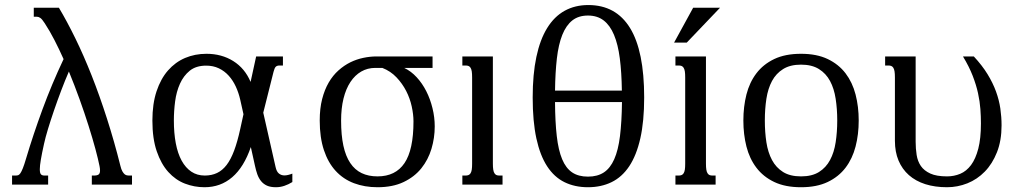

<svg xmlns="http://www.w3.org/2000/svg" viewBox="-20 -747 4132 777"><path d="M467.3 -75.7Q470.7 -61.5 475.3 -53.5Q480 -45.4 484.6 -41.7Q489.3 -38.1 493.7 -37.4Q498 -36.6 501 -36.6H514.2V0H351.6V-36.6H360.8Q373.5 -36.6 379.2 -41Q384.8 -45.4 384.8 -56.6Q384.8 -64.9 382.8 -74.7Q377.4 -102.1 366 -144.5Q354.5 -187 338.4 -238Q322.3 -289.1 302 -345.5Q281.7 -401.9 258.8 -457.5Q243.2 -421.9 227.8 -381.1Q212.4 -340.3 198.7 -300.5Q185.1 -260.7 174.3 -225.3Q163.6 -189.9 158.2 -165Q149.4 -125.5 145.3 -100.8Q141.1 -76.2 141.1 -62Q141.1 -46.4 145.8 -41.5Q150.4 -36.6 159.7 -36.6H174.8V0H28.8V-36.6H43Q48.3 -36.6 53 -37.8Q57.6 -39.1 62.3 -45.7Q66.9 -52.2 72.5 -66.2Q78.1 -80.1 85.4 -105Q114.3 -202.1 151.9 -304.4Q189.5 -406.7 237.3 -507.8Q219.2 -548.3 200.2 -585.2Q181.2 -622.1 161.1 -652.8Q150.4 -669.4 143.3 -674.3Q136.2 -679.2 129.9 -679.2H116.7V-715.8H218.3Q251 -661.1 284.9 -591.8Q318.8 -522.5 351.1 -440.9Q383.3 -359.4 412.8 -267.3Q442.4 -175.3 467.3 -75.7Z M807.6 10.7Q766.6 10.7 728.5 -3.9Q690.4 -18.6 661.1 -51Q631.8 -83.5 614.3 -134.8Q596.7 -186 596.7 -259.3Q596.7 -326.7 613.5 -377.4Q630.4 -428.2 659.9 -461.9Q689.5 -495.6 729.2 -512.5Q769 -529.3 815.4 -529.3Q877 -529.3 924.1 -499.8Q971.2 -470.2 994.1 -415.5L1016.6 -518.6H1125V-481.9H1111.3Q1101.1 -481.9 1095.9 -476.8Q1090.8 -471.7 1086.9 -456.1L1045.4 -291L1095.2 -71.3Q1099.1 -52.7 1108.6 -44.9Q1118.2 -37.1 1130.9 -37.1Q1138.2 -37.1 1146.2 -39.1Q1154.3 -41 1163.1 -44.4V-10.3Q1147.5 -0.5 1130.6 5.1Q1113.8 10.7 1096.7 10.7Q1074.7 10.7 1060.3 4.2Q1045.9 -2.4 1036.4 -14.2Q1026.9 -25.9 1021.2 -42Q1015.6 -58.1 1011.7 -76.7L995.1 -151.9Q967.3 -70.8 919.9 -30Q872.6 10.7 807.6 10.7ZM814.5 -481.4Q773.4 -481.4 748 -460.9Q722.7 -440.4 708.3 -408.2Q693.8 -376 688.7 -336.7Q683.6 -297.4 683.6 -259.3Q683.6 -208.5 691.4 -167.2Q699.2 -126 715.1 -96.9Q731 -67.9 754.4 -52.2Q777.8 -36.6 808.6 -36.6Q836.4 -36.6 858.2 -46.9Q879.9 -57.1 897 -79.3Q914.1 -101.6 927.5 -137.5Q940.9 -173.3 952.1 -224.6L965.3 -284.7L952.1 -343.8Q945.8 -371.6 934.3 -396.5Q922.9 -421.4 905.8 -440.4Q888.7 -459.5 865.7 -470.5Q842.8 -481.4 814.5 -481.4Z M1615.7 -472.2Q1643.6 -459 1666.3 -434.3Q1689 -409.7 1705.1 -377.9Q1721.2 -346.2 1730.2 -309.3Q1739.3 -272.5 1739.3 -235.4Q1739.3 -189 1726.1 -144.8Q1712.9 -100.6 1685.1 -65.9Q1657.2 -31.2 1613.3 -10.3Q1569.3 10.7 1507.8 10.7Q1455.6 10.7 1412.4 -5.6Q1369.1 -22 1338.4 -55.4Q1307.6 -88.9 1290.8 -139.6Q1273.9 -190.4 1273.9 -259.3Q1273.9 -308.1 1283.7 -346.2Q1293.5 -384.3 1310.3 -413.1Q1327.1 -441.9 1349.9 -462.2Q1372.6 -482.4 1397.9 -494.9Q1423.3 -507.3 1450.4 -512.9Q1477.5 -518.6 1503.4 -518.6H1730.5V-472.2ZM1653.3 -255.9Q1653.3 -283.7 1646.2 -316.2Q1639.2 -348.6 1623.8 -378.7Q1608.4 -408.7 1584.7 -433.8Q1561 -459 1527.3 -472.2H1499Q1467.3 -472.2 1441.9 -457.5Q1416.5 -442.9 1398.2 -415.3Q1379.9 -387.7 1370.1 -348.1Q1360.4 -308.6 1360.4 -258.8Q1360.4 -200.2 1369.6 -157.5Q1378.9 -114.7 1397.5 -87.2Q1416 -59.6 1443.6 -46.4Q1471.2 -33.2 1507.8 -33.2Q1580.6 -33.2 1616.9 -86.9Q1653.3 -140.6 1653.3 -255.9Z M1974.6 -518.6V-85Q1974.6 -69.8 1976.1 -60.5Q1977.5 -51.3 1981 -45.9Q1984.4 -40.5 1989 -38.6Q1993.7 -36.6 2000.5 -36.6H2013.7V0H1851.1V-36.6H1864.7Q1871.1 -36.6 1876 -38.6Q1880.9 -40.5 1884.3 -45.9Q1887.7 -51.3 1889.2 -60.5Q1890.6 -69.8 1890.6 -85V-433.6Q1890.6 -448.7 1889.2 -458Q1887.7 -467.3 1884.3 -472.7Q1880.9 -478 1876 -480Q1871.1 -481.9 1864.7 -481.9H1851.1V-518.6Z M2359.4 10.7Q2306.2 10.7 2264.4 -9.8Q2222.7 -30.3 2194.1 -74.2Q2165.5 -118.2 2150.6 -187Q2135.7 -255.9 2135.7 -352.5Q2135.7 -446.3 2150.6 -516.6Q2165.5 -586.9 2194.3 -633.5Q2223.1 -680.2 2265.1 -703.4Q2307.1 -726.6 2360.8 -726.6Q2472.7 -726.6 2529.8 -633.5Q2586.9 -540.5 2586.9 -352.5Q2586.9 -255.9 2571.3 -187Q2555.7 -118.2 2526.4 -74.2Q2497.1 -30.3 2454.8 -9.8Q2412.6 10.7 2359.4 10.7ZM2359.4 -32.2Q2397.9 -32.2 2423.8 -49.3Q2449.7 -66.4 2465.8 -102.8Q2481.9 -139.2 2489 -196.3Q2496.1 -253.4 2497.1 -334H2226.1Q2226.6 -253.4 2233.2 -196.3Q2239.7 -139.2 2254.9 -102.8Q2270 -66.4 2295.4 -49.3Q2320.8 -32.2 2359.4 -32.2ZM2359.4 -684.1Q2321.3 -684.1 2296.1 -664.3Q2271 -644.5 2255.6 -606Q2240.2 -567.4 2233.6 -510.7Q2227.1 -454.1 2226.1 -380.4H2496.6Q2495.6 -454.1 2488.3 -510.7Q2481 -567.4 2464.8 -606Q2448.7 -644.5 2422.9 -664.3Q2397 -684.1 2359.4 -684.1Z M2836.9 -518.6V-85Q2836.9 -69.8 2838.4 -60.5Q2839.8 -51.3 2843.3 -45.9Q2846.7 -40.5 2851.3 -38.6Q2856 -36.6 2862.8 -36.6H2876V0H2713.4V-36.6H2727.1Q2733.4 -36.6 2738.3 -38.6Q2743.2 -40.5 2746.6 -45.9Q2750 -51.3 2751.5 -60.5Q2752.9 -69.8 2752.9 -85V-433.6Q2752.9 -448.7 2751.5 -458Q2750 -467.3 2746.6 -472.7Q2743.2 -478 2738.3 -480Q2733.4 -481.9 2727.1 -481.9H2713.4V-518.6ZM2785.2 -715.8H2894L2759.3 -574.7H2708Z M2988.3 -259.3Q2988.3 -315.4 3000.7 -364.5Q3013.2 -413.6 3041 -450.2Q3068.8 -486.8 3113.3 -508.1Q3157.7 -529.3 3221.7 -529.3Q3285.2 -529.3 3329.6 -508.1Q3374 -486.8 3401.9 -450.2Q3429.7 -413.6 3442.4 -364.5Q3455.1 -315.4 3455.1 -259.3Q3455.1 -203.1 3442.4 -154.1Q3429.7 -105 3401.9 -68.4Q3374 -31.7 3329.6 -10.5Q3285.2 10.7 3221.7 10.7Q3157.7 10.7 3113.3 -10.5Q3068.8 -31.7 3041 -68.4Q3013.2 -105 3000.7 -154.1Q2988.3 -203.1 2988.3 -259.3ZM3075.2 -259.3Q3075.2 -212.4 3081.5 -171.1Q3087.9 -129.9 3104.2 -99.4Q3120.6 -68.8 3148.9 -51Q3177.2 -33.2 3221.7 -33.2Q3266.1 -33.2 3294.4 -51Q3322.8 -68.8 3339.1 -99.4Q3355.5 -129.9 3361.8 -171.1Q3368.2 -212.4 3368.2 -259.3Q3368.2 -306.2 3361.8 -347.4Q3355.5 -388.7 3339.1 -419.2Q3322.8 -449.7 3294.2 -467.5Q3265.6 -485.4 3221.7 -485.4Q3177.7 -485.4 3149.2 -467.5Q3120.6 -449.7 3104.2 -419.2Q3087.9 -388.7 3081.5 -347.4Q3075.2 -306.2 3075.2 -259.3Z M3601.6 -433.6Q3601.6 -448.7 3600.1 -458Q3598.6 -467.3 3595.2 -472.7Q3591.8 -478 3586.9 -480Q3582 -481.9 3575.7 -481.9H3562V-518.6H3685.5V-173.3Q3685.5 -145.5 3689.5 -120.1Q3693.4 -94.7 3706.5 -75.4Q3719.7 -56.2 3744.9 -44.7Q3770 -33.2 3812.5 -33.2Q3840.8 -33.2 3866 -43.7Q3891.1 -54.2 3909.7 -79.1Q3928.2 -104 3939 -145.3Q3949.7 -186.5 3949.7 -247.6Q3949.7 -275.4 3947.5 -305.7Q3945.3 -335.9 3938 -369.6Q3930.7 -403.3 3916.3 -440.4Q3901.9 -477.5 3877 -518.6H3920.9Q3954.6 -482.4 3976.3 -447Q3998 -411.6 4010.7 -376.7Q4023.4 -341.8 4028.3 -307.6Q4033.2 -273.4 4033.2 -239.7Q4033.2 -177.7 4014.6 -130.9Q3996.1 -84 3965.3 -52.5Q3934.6 -21 3894.8 -5.1Q3855 10.7 3812.5 10.7Q3763.7 10.7 3724.6 -1.7Q3685.5 -14.2 3658.2 -38.3Q3630.9 -62.5 3616.2 -97.4Q3601.6 -132.3 3601.6 -177.2Z"/></svg>

Font: Arian Grqi
Style: Regular
Weight: 400
Designer: Ruben Hakobyan (Tarumian)
Foundry: Ruben Hakobyan (Tarumian)
Version: Version 1.003